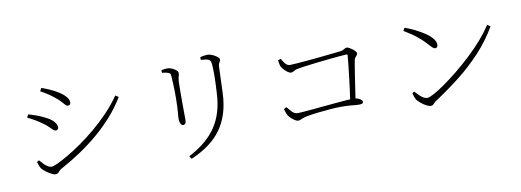

<svg xmlns="http://www.w3.org/2000/svg" viewBox="-61 -1097 4102 1511"><g transform="rotate(-10 1990.0 -341.5)"><path d="M295 -15Q282 -15 260 -26.5Q238 -38 218 -53.5Q198 -69 188 -82Q181 -92 175 -110.5Q169 -129 167 -136L184 -146Q199 -128 214 -113Q229 -98 244.5 -88.5Q260 -79 275 -79Q287 -79 322.5 -95Q358 -111 408.5 -140.5Q459 -170 519 -211.5Q579 -253 641 -305Q703 -357 760.5 -417Q818 -477 864 -544L889 -528Q844 -453 784.5 -385.5Q725 -318 654 -257.5Q583 -197 504 -144.5Q425 -92 342 -47Q335 -43 328.5 -35Q322 -27 314.5 -21Q307 -15 295 -15ZM358 -354Q346 -354 335 -364Q324 -374 308.5 -390Q293 -406 266 -425Q240 -444 213 -460Q186 -476 151 -493L163 -517Q204 -505 234.5 -493.5Q265 -482 296 -466Q325 -452 343 -436.5Q361 -421 369.5 -405.5Q378 -390 378 -375Q378 -369 375 -364.5Q372 -360 367.5 -357Q363 -354 358 -354ZM485 -530Q475 -530 463.5 -541.5Q452 -553 435.5 -572Q419 -591 392 -611Q368 -631 338 -650Q308 -669 288 -679L301 -704Q330 -694 362 -680Q394 -666 421 -650Q455 -630 473 -612.5Q491 -595 498.5 -580.5Q506 -566 506 -554Q506 -544 501 -537Q496 -530 485 -530Z M1355 28Q1503 -49 1574.5 -155.5Q1646 -262 1654 -418Q1656 -454 1657.5 -485.5Q1659 -517 1659.5 -545Q1660 -573 1659.5 -600Q1659 -627 1657 -654Q1656 -665 1653 -675.5Q1650 -686 1636 -693Q1629 -697 1612.5 -699.5Q1596 -702 1576 -703L1575 -724Q1589 -729 1605 -731.5Q1621 -734 1632 -734Q1646 -734 1662 -728.5Q1678 -723 1692.5 -714.5Q1707 -706 1716 -697Q1725 -688 1725 -682Q1725 -672 1721 -665.5Q1717 -659 1713 -651Q1709 -643 1708 -626Q1707 -604 1706 -576.5Q1705 -549 1704 -520.5Q1703 -492 1702 -464.5Q1701 -437 1700 -414Q1693 -242 1612.5 -129.5Q1532 -17 1369 51ZM1352 -222Q1343 -222 1336.5 -229Q1330 -236 1326.5 -248Q1323 -260 1323 -274Q1323 -294 1326.5 -330.5Q1330 -367 1331 -432Q1332 -455 1331 -489.5Q1330 -524 1329 -557Q1328 -590 1326 -607Q1325 -626 1322.5 -634Q1320 -642 1307 -646Q1295 -651 1283.5 -652.5Q1272 -654 1257 -656L1256 -677Q1270 -680 1283 -681.5Q1296 -683 1305 -683Q1318 -683 1332 -678Q1346 -673 1358.5 -665.5Q1371 -658 1379 -649Q1387 -640 1387 -632Q1387 -624 1385 -617Q1383 -610 1380.5 -600.5Q1378 -591 1376 -573Q1375 -560 1374.5 -527.5Q1374 -495 1374 -454V-372Q1374 -331 1374.5 -301Q1375 -271 1375 -262Q1375 -238 1367.5 -230Q1360 -222 1352 -222Z M2248 -99Q2237 -99 2221.5 -109Q2206 -119 2192 -132.5Q2178 -146 2172 -156Q2166 -167 2160.5 -183.5Q2155 -200 2153 -208L2174 -220Q2189 -201 2209 -179.5Q2229 -158 2257 -158Q2267 -158 2298.5 -160.5Q2330 -163 2375.5 -167Q2421 -171 2471.5 -176Q2522 -181 2569.5 -185Q2617 -189 2654 -192Q2668 -192 2679 -193Q2684 -226 2689 -262Q2696 -317 2702.5 -371Q2709 -425 2713.5 -468.5Q2718 -512 2720 -536Q2721 -541 2718 -544Q2716 -546 2711 -546Q2698 -546 2660.5 -542.5Q2623 -539 2573 -534Q2523 -529 2470.5 -523Q2418 -517 2375 -511Q2332 -505 2310 -501Q2298 -499 2284 -490Q2270 -481 2259 -481Q2247 -481 2230 -493.5Q2213 -506 2200 -521.5Q2187 -537 2183 -547Q2180 -555 2177.5 -570Q2175 -585 2174 -594L2196 -602Q2204 -591 2212.5 -576.5Q2221 -562 2233 -552Q2245 -542 2262 -542Q2277 -542 2316.5 -545Q2356 -548 2407.5 -552.5Q2459 -557 2511.5 -562.5Q2564 -568 2606.5 -572.5Q2649 -577 2668 -579Q2684 -581 2693 -586Q2702 -591 2708.5 -595Q2715 -599 2722 -599Q2731 -599 2743 -592.5Q2755 -586 2767.5 -576.5Q2780 -567 2788 -557.5Q2796 -548 2796 -542Q2796 -533 2790.5 -526.5Q2785 -520 2778.5 -512.5Q2772 -505 2769 -493Q2766 -477 2760 -442Q2754 -407 2747 -359.5Q2740 -312 2732 -260Q2727 -226 2722 -193Q2730 -191 2739 -189Q2754 -183 2764.5 -175Q2775 -167 2775 -158Q2775 -148 2767.5 -144Q2760 -140 2740 -140Q2719 -140 2687 -144Q2655 -148 2601 -148Q2561 -148 2510 -144Q2459 -140 2411.5 -134.5Q2364 -129 2332 -123Q2304 -118 2289.5 -112.5Q2275 -107 2266.5 -103Q2258 -99 2248 -99Z M3298 -32Q3283 -32 3261 -43.5Q3239 -55 3219.5 -71.5Q3200 -88 3190 -101Q3183 -112 3177.5 -129.5Q3172 -147 3170 -155L3186 -166Q3203 -148 3218.5 -132.5Q3234 -117 3249.5 -108Q3265 -99 3280 -99Q3296 -99 3333.5 -119Q3371 -139 3422.5 -175Q3474 -211 3532 -258Q3590 -305 3648 -359Q3706 -413 3756.5 -470.5Q3807 -528 3842 -583L3867 -567Q3806 -462 3724 -373.5Q3642 -285 3545.5 -209Q3449 -133 3342 -63Q3335 -59 3328.5 -51.5Q3322 -44 3315 -38Q3308 -32 3298 -32ZM3408 -473Q3401 -473 3391.5 -480.5Q3382 -488 3362 -510Q3344 -531 3325.5 -548Q3307 -565 3287 -581.5Q3267 -598 3242 -615Q3217 -632 3185 -651L3199 -674Q3238 -660 3278.5 -640Q3319 -620 3353.5 -597Q3388 -574 3409 -548.5Q3430 -523 3430 -498Q3430 -485 3424 -479Q3418 -473 3408 -473Z"/></g></svg>

Font: Noto Serif HK ExtraLight ExtraLight
Style: Regular
Weight: 250
Version: Version 2.003-H1;hotconv 1.1.1;makeotfexe 2.6.0